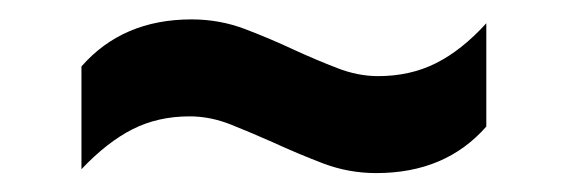

<svg xmlns="http://www.w3.org/2000/svg" viewBox="-20 -478 586 198"><path d="M368 -299.5Q339.5 -299.5 313.2 -309.5Q287 -319.5 262 -331Q239.5 -341 218.2 -349.5Q197 -358 175.5 -358Q143 -358 116.8 -344.8Q90.5 -331.5 64 -303.5V-409.5Q106.5 -458 177.5 -458Q206.5 -458 232.8 -448Q259 -438 283.5 -426.5Q306.5 -416 327.8 -407.8Q349 -399.5 370 -399.5Q403 -399.5 429.5 -412.8Q456 -426 481.5 -454V-347.5Q439.5 -299.5 368 -299.5Z"/></svg>

Font: Encode Sans SC SemiBold
Style: Regular
Weight: 600
Version: Version 3.002